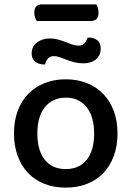

<svg xmlns="http://www.w3.org/2000/svg" viewBox="-20 -845 602 879"><path d="M148 -749Q144 -756 140.5 -765.5Q137 -775 137 -786Q137 -807 146.5 -816Q156 -825 172 -825H421Q425 -819 428 -809Q431 -799 431 -788Q431 -767 422 -758Q413 -749 396 -749ZM518 -234Q518 -177 501 -131Q484 -85 453.5 -53Q423 -21 379 -3.5Q335 14 281 14Q227 14 183 -3.5Q139 -21 108.5 -53Q78 -85 61 -131Q44 -177 44 -234Q44 -291 61 -337Q78 -383 109 -415Q140 -447 184 -464.5Q228 -482 281 -482Q334 -482 378 -464.5Q422 -447 453 -414.5Q484 -382 501 -336.5Q518 -291 518 -234ZM281 -398Q221 -398 186 -355Q151 -312 151 -234Q151 -156 185 -113.5Q219 -71 281 -71Q343 -71 377 -113.5Q411 -156 411 -234Q411 -311 376.5 -354.5Q342 -398 281 -398ZM207 -669Q228 -669 246 -664Q264 -659 280.5 -652.5Q297 -646 311.5 -641Q326 -636 339 -636Q358 -636 367.5 -647.5Q377 -659 381 -673H387Q409 -673 425 -661Q441 -649 441 -624Q441 -591 419 -573Q397 -555 362 -555Q340 -555 320.5 -560Q301 -565 284.5 -571.5Q268 -578 253.5 -583Q239 -588 227 -588Q208 -588 199 -576.5Q190 -565 186 -550H180Q158 -550 141.5 -562.5Q125 -575 125 -600Q125 -633 150 -651Q175 -669 207 -669Z"/></svg>

Font: Baloo Paaji 2 Medium
Style: Regular
Weight: 500
Designer: Shuchita Grover, Noopur Datye and Ek Type
Foundry: Ek Type
Version: Version 1.640;hotconv 1.0.111;makeotfexe 2.5.65597; ttfautoh